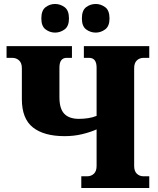

<svg xmlns="http://www.w3.org/2000/svg" viewBox="-20 -946 794 966"><path d="M462 -782Q435 -782 413.5 -798Q392 -814 392 -853Q392 -894 413.5 -910Q435 -926 462 -926Q487 -926 509 -910Q531 -894 531 -853Q531 -814 509 -798Q487 -782 462 -782ZM257 -782Q231 -782 209.5 -798Q188 -814 188 -853Q188 -894 209.5 -910Q231 -926 257 -926Q283 -926 305 -910Q327 -894 327 -853Q327 -814 305 -798Q283 -782 257 -782ZM389 0V-59H418Q439 -59 452.5 -72Q466 -85 466 -111V-295Q435 -281 393.5 -271Q352 -261 305 -261Q201 -261 145.5 -305Q90 -349 90 -447V-603Q90 -629 76 -642Q62 -655 41 -655H13V-714H342V-655H316Q279 -655 279 -606V-457Q279 -399 303.5 -373.5Q328 -348 377 -348Q400 -348 423.5 -351.5Q447 -355 466 -363V-606Q466 -655 428 -655H402V-714H731V-655H703Q682 -655 668.5 -642Q655 -629 655 -603V-111Q655 -85 668.5 -72Q682 -59 703 -59H731V0Z"/></svg>

Font: Noto Serif SemiCondensed Black
Style: Regular
Weight: 900
Width: 4
Designer: Monotype Design Team
Foundry: Monotype Imaging Inc.
Version: Version 2.014; ttfautohint (v1.8.4.7-5d5b)